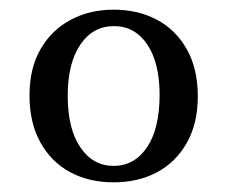

<svg xmlns="http://www.w3.org/2000/svg" viewBox="-20 -707 470 397"><path d="M215 -330Q164 -330 125 -351Q86 -372 63.5 -412.5Q41 -453 41 -509.4Q41 -565.8 63.7 -605.2Q86.4 -644.7 125.9 -665.9Q165.4 -687 215 -687Q265.6 -687 304.8 -666Q344 -645 366.5 -604.8Q389 -564.6 389 -507.8Q389 -452 366.5 -412Q344 -372 305 -351Q266 -330 215 -330ZM215 -364Q258 -364 284 -402.5Q310 -441 310 -511Q310 -577 284.5 -615Q259 -653 215.5 -653Q172 -653 146 -614.6Q120 -576.1 120 -509Q120 -441 146 -402.5Q172 -364 215 -364Z"/></svg>

Font: Montagu Slab
Style: Bold
Weight: 700
Designer: Florian Karsten
Foundry: Florian Karsten
Version: Version 1.000